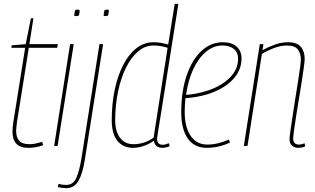

<svg xmlns="http://www.w3.org/2000/svg" viewBox="-20 -760 1643 1000"><path d="M200 -21 205 -4Q184 4 164.5 7Q145 10 129 10Q84 10 64.5 -12Q45 -34 45 -74Q45 -84 46 -96.5Q47 -109 49 -121L111 -511H39L41 -524L114 -530L141 -665H154L133 -530H281L278 -511H130L68 -121Q67 -109 65.5 -99Q64 -89 64 -79Q64 -45 80 -27Q96 -9 133 -9Q149 -9 166 -12.5Q183 -16 200 -21Z M384 -710Q389 -710 392 -709Q395 -708 395 -702Q393 -684 390.5 -680Q388 -676 377 -676Q372 -676 369 -677Q366 -678 367 -684Q369 -702 371.5 -706Q374 -710 384 -710ZM262 0 345 -530H364L280 0Z M537 -710Q542 -710 545 -709Q548 -708 547 -702Q545 -684 542.5 -680Q540 -676 530 -676Q525 -676 522 -677Q519 -678 520 -684Q522 -702 524.5 -706Q527 -710 537 -710ZM517 -530 422 71Q411 143 389 181.5Q367 220 324 220Q315 220 303 218.5Q291 217 281 214L285 197Q297 201 306.5 202Q316 203 325 203Q362 203 378 165.5Q394 128 404 66L498 -530Z M825 10Q788 10 781 -27Q762 -12 732 -1Q702 10 673 10Q621 10 591.5 -26.5Q562 -63 562 -135Q562 -219 577.5 -292.5Q593 -366 621.5 -421.5Q650 -477 690 -508.5Q730 -540 779 -540Q802 -540 820.5 -536.5Q839 -533 856 -528L890 -740H909Q878 -545 857 -411.5Q836 -278 823 -197Q810 -116 804 -79Q798 -42 798 -39Q798 -6 827 -6Q835 -6 843.5 -8.5Q852 -11 859 -14L864 1Q844 10 825 10ZM674 -9Q704 -9 731 -18Q758 -27 780 -43L853 -511Q837 -516 819.5 -519.5Q802 -523 779 -523Q735 -523 698.5 -491.5Q662 -460 635.5 -406Q609 -352 594.5 -281.5Q580 -211 580 -133Q580 -75 605.5 -42Q631 -9 674 -9Z M1178 -18Q1153 -5 1120.5 2.5Q1088 10 1058 10Q992 10 958 -38.5Q924 -87 924 -175Q924 -284 952 -366.5Q980 -449 1029 -494.5Q1078 -540 1140 -540Q1188 -540 1213 -517Q1238 -494 1238 -456Q1238 -391 1189 -342Q1140 -293 1057 -268Q1029 -260 1000.5 -255Q972 -250 946 -249Q942 -213 942 -176Q942 -98 973 -52.5Q1004 -7 1059 -7Q1114 -7 1172 -33ZM1138 -523Q1092 -523 1053 -490.5Q1014 -458 987 -400.5Q960 -343 949 -266Q1001 -269 1058 -287Q1131 -310 1175.5 -354Q1220 -398 1220 -453Q1220 -487 1198 -505Q1176 -523 1138 -523Z M1333 -530H1352L1347 -499Q1379 -516 1412.5 -528Q1446 -540 1481 -540Q1527 -540 1547 -516Q1567 -492 1567 -453Q1567 -444 1563 -413Q1559 -382 1552 -338Q1545 -294 1537 -245.5Q1529 -197 1522 -153Q1515 -109 1511 -78Q1507 -47 1507 -39Q1507 -7 1537 -7Q1543 -7 1550 -8.5Q1557 -10 1566 -14L1570 2Q1559 7 1550 8.5Q1541 10 1533 10Q1514 10 1501 -1.5Q1488 -13 1488 -36Q1488 -46 1492.5 -77.5Q1497 -109 1503.5 -152.5Q1510 -196 1517.5 -243.5Q1525 -291 1532 -334.5Q1539 -378 1543 -409Q1547 -440 1547 -450Q1547 -481 1531.5 -502Q1516 -523 1474 -523Q1443 -523 1409.5 -510.5Q1376 -498 1344 -479L1269 0H1250Z"/></svg>

Font: Georama SemiCondensed Thin
Style: Italic
Weight: 100
Width: 4
Italic angle: -9°
Designer: Jean-Baptiste Levee
Foundry: Production Type
Version: Version 1.000